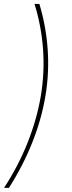

<svg xmlns="http://www.w3.org/2000/svg" viewBox="-20 -781 355 949"><path d="M204.5 -306.8Q185.4 -191.8 139.4 -76.3Q93.4 39.1 24.1 147.7H0Q71.4 38 117 -77.4Q162.6 -192.8 181.8 -306.8Q201 -421.9 192.8 -536.8Q184.7 -651.6 150.6 -761.4H174.7Q207.7 -651.6 215.7 -536.2Q223.7 -420.8 204.5 -306.8Z"/></svg>

Font: Inter Thin  BETA
Style: Italic
Weight: 100
Italic angle: -9.39999°
Designer: Rasmus Andersson
Foundry: rsms
Version: Version 3.011;git-f93a4a705